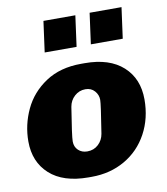

<svg xmlns="http://www.w3.org/2000/svg" viewBox="-84 -821 782 901"><g transform="rotate(-10 306.5 -370.0)"><path d="M587 -305Q587 -215 548 -143Q509 -71 439 -30.5Q369 10 280 10H265Q145 10 80.5 -48.5Q16 -107 16 -205Q16 -284 50 -356.5Q84 -429 153.5 -475Q223 -521 323 -521H340Q458 -521 522.5 -462.5Q587 -404 587 -305ZM243 -330Q221 -194 221 -169Q221 -143 238 -127Q255 -111 281 -111Q312 -111 333.5 -131Q355 -151 360 -181Q382 -318 382 -339Q382 -363 365.5 -381.5Q349 -400 322 -400Q292 -400 270 -380Q248 -360 243 -330ZM316 -603H164L184 -750H336ZM536 -603H384L404 -750H556Z"/></g></svg>

Font: Chivo Black Italic
Style: Regular
Weight: 900
Italic angle: -8.05°
Designer: Hector Gatti
Foundry: Omnibus-Type
Version: Version 1.007